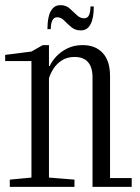

<svg xmlns="http://www.w3.org/2000/svg" viewBox="-24 -725 544 745"><path d="M14 0V-28L98 -36V-488H-4V-512L98 -525L142 -550H166V-469H169Q177 -487 194 -505.5Q211 -524 237 -537Q263 -550 297 -550Q346 -550 374.5 -519.5Q403 -489 403 -430V-34H487V0H335V-424Q335 -504 265 -504Q237 -504 216.5 -491Q196 -478 183.5 -458.5Q171 -439 166 -421V-36L265 -28V0ZM289 -607Q268 -607 253 -619.5Q238 -632 225.5 -645Q213 -658 198 -658Q185 -658 179 -645.5Q173 -633 173 -612H160Q160 -620 161 -635Q162 -650 166.5 -666Q171 -682 181.5 -693.5Q192 -705 211 -705Q232 -705 246.5 -692Q261 -679 274 -666.5Q287 -654 302 -654Q316 -654 321.5 -666.5Q327 -679 327 -700H340Q340 -693 339 -677.5Q338 -662 333.5 -646Q329 -630 318.5 -618.5Q308 -607 289 -607Z"/></svg>

Font: Xanh Mono
Style: Regular
Weight: 400
Monospace: yes
Designer: Lam Bao, Duy Dao
Foundry: Yellow Type Foundry
Version: Version 3.101; ttfautohint (v1.8.3)